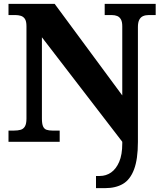

<svg xmlns="http://www.w3.org/2000/svg" viewBox="-20 -734 838 994"><path d="M477 240V177H497Q529 177 555 159Q581 141 597 104Q613 67 613 9V0L197 -541V-120Q197 -93 203 -79.5Q209 -66 221.5 -62Q234 -58 251 -58H289V0H24V-58H53Q72 -58 86.5 -62Q101 -66 109 -79.5Q117 -93 117 -120V-598Q117 -624 109 -636Q101 -648 88 -652Q75 -656 61 -656H24V-714H263L613 -240V-598Q613 -621 606 -633.5Q599 -646 587 -651Q575 -656 559 -656H522V-714H786V-656H749Q733 -656 720.5 -650.5Q708 -645 701 -631.5Q694 -618 694 -594V1Q694 90 674 143Q654 196 616.5 218Q579 240 524 240Z"/></svg>

Font: Noto Rashi Hebrew ExtraBold
Style: Regular
Weight: 800
Version: Version 1.006